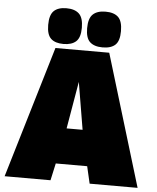

<svg xmlns="http://www.w3.org/2000/svg" viewBox="-60 -966 833 1017"><g transform="rotate(5 356.5 -457.5)"><path d="M3 0 212 -700H498L710 0H455L434 -91H267L247 0ZM308 -281H393L351 -532ZM460 -725Q416 -725 393 -746Q370 -767 370 -819Q370 -872 393 -893.5Q416 -915 460 -915Q505 -915 527.5 -893.5Q550 -872 550 -819Q550 -767 527.5 -746Q505 -725 460 -725ZM252 -725Q208 -725 185.5 -746Q163 -767 163 -819Q163 -872 185.5 -893.5Q208 -915 252 -915Q296 -915 319 -893.5Q342 -872 342 -819Q342 -767 319 -746Q296 -725 252 -725Z"/></g></svg>

Font: Georama Black
Style: Regular
Weight: 900
Designer: Jean-Baptiste Levee
Foundry: Production Type
Version: Version 1.001